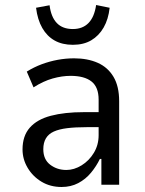

<svg xmlns="http://www.w3.org/2000/svg" viewBox="-20 -738 580 767"><path d="M226 9Q181 9 146 -12Q111 -33 90.5 -67.5Q70 -102 70 -141Q70 -195 99 -228Q128 -261 183 -275.5Q238 -290 315 -290H387V-230H326Q281 -230 248.5 -226Q216 -222 195 -212.5Q174 -203 163.5 -185.5Q153 -168 153 -142Q153 -101 180.5 -80Q208 -59 245 -59Q276 -59 306 -77.5Q336 -96 355 -127.5Q374 -159 374 -198V-340Q374 -390 345.5 -412.5Q317 -435 262 -435Q228 -435 190.5 -424.5Q153 -414 114 -389L87 -452Q116 -470 147 -481.5Q178 -493 210.5 -499Q243 -505 276 -505Q330 -505 370.5 -487Q411 -469 433.5 -431Q456 -393 456 -334V0H385V-103H379Q365 -74 343.5 -48Q322 -22 292.5 -6.5Q263 9 226 9ZM271 -559Q229 -559 198.5 -576Q168 -593 149 -626Q130 -659 124 -707L178 -717Q184 -670 207 -646Q230 -622 271 -622Q310 -622 333.5 -646Q357 -670 364 -718L418 -707Q413 -661 394 -628Q375 -595 344.5 -577Q314 -559 271 -559Z"/></svg>

Font: Nunito Sans 7pt Condensed
Style: Regular
Weight: 400
Width: 3
Designer: Vernon Adams
Foundry: Vernon Adams
Version: Version 3.101;gftools[0.9.27]